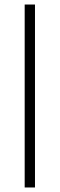

<svg xmlns="http://www.w3.org/2000/svg" viewBox="-20 -828 264 848"><path d="M89 0V-808H134.5V0Z"/></svg>

Font: Encode Sans SemiExpanded ExtraLight
Style: Regular
Weight: 250
Width: 6
Designer: Multiple Designers
Foundry: Impallari Type
Version: Version 3.002